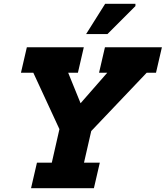

<svg xmlns="http://www.w3.org/2000/svg" viewBox="-20 -988 870 1008"><path d="M121 -740H420L389 -606H338L403 -446L543 -606H500L531 -740H830L799 -606H750L459 -300L421 -134H504L473 0H143L174 -134H252L292 -310L155 -606H90ZM532 -968H691V-956L544 -809H432Z"/></svg>

Font: Arvo
Style: Bold Italic
Weight: 700
Italic angle: -13°
Designer: Anton Koovit (Cyrillic Expansion: Cyreal)
Foundry: Anton Koovit, Yassin Baggar
Version: Version 3.000